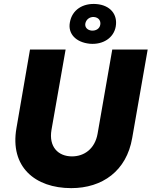

<svg xmlns="http://www.w3.org/2000/svg" viewBox="-20 -956 783 992"><path d="M348 16C509 16 634 -73 663 -243L743 -700H560L484 -264C470 -187 415 -148 352 -148C281 -148 231 -197 246 -285L319 -700H135L65 -294C30 -94 161 16 348 16ZM444 -730C513 -724 568 -761 578 -819C589 -883 548 -929 479 -935C408 -941 352 -905 341 -840C330 -782 372 -737 444 -730ZM453 -798C432 -800 417 -815 421 -835C425 -855 443 -870 466 -868C489 -866 502 -849 498 -828C495 -809 477 -796 453 -798Z"/></svg>

Font: Fixel Display ExtraBold
Style: Italic
Weight: 800
Italic angle: -10°
Designer: AlfaBravo + MacPaw
Foundry: Kyrylo Tkachov, Marchela Mozhyna, Serhii Makarenko, Maria Weinstein, Zakhar Kryvoshyya
Version: Version 1.210;Glyphs 3.2 (3217)